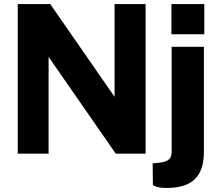

<svg xmlns="http://www.w3.org/2000/svg" viewBox="-20 -762 1098 952"><path d="M548 -742V-282L229 -742H68V0H221V-480L554 0H702V-742ZM993 -742H830V-592H993ZM991 -9V-530H831V-10C831 22 818 38 776 44L737 48L738 155C738 155 751 170 806 170C935 170 991 111 991 -9Z"/></svg>

Font: 18Franklin
Style: Bold
Weight: 700
Designer: Pablo Impallari, Rodrigo Fuenzalida (Modified by Dan O. Williams)
Version: Version 0.025;PS 000.025;hotconv 1.0.88;makeotf.lib2.5.64775